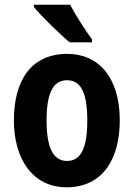

<svg xmlns="http://www.w3.org/2000/svg" viewBox="-20 -786 569 816"><path d="M278 -766H124V-756C153 -720 236 -639 276 -606H371V-619C346 -652 300 -723 278 -766ZM489 -274C489 -456 400 -557 266 -557C113 -557 39 -445 39 -274C39 -112 118 10 263 10C419 10 489 -114 489 -274ZM178 -274C178 -388 204 -445 265 -445C326 -445 351 -387 351 -274C351 -161 326 -102 265 -102C204 -102 178 -162 178 -274Z"/></svg>

Font: Noto Sans Thai Looped Condensed
Style: Bold
Weight: 700
Width: 3
Designer: Sasikarn Vongin, Ben Mitchell
Foundry: The Fontpad Ltd
Version: Version 1.001